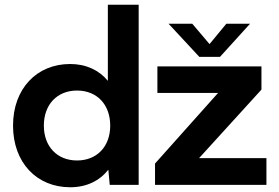

<svg xmlns="http://www.w3.org/2000/svg" viewBox="-20 -780 1176 810"><path d="M443 0H565V-760H435V-439C398 -484 343 -510 276 -510C135 -510 35 -406 35 -250C35 -94 135 10 276 10C345 10 400 -17 437 -64ZM305 -103C221 -103 165 -162 165 -250C165 -339 221 -398 305 -398C389 -398 445 -339 445 -250C445 -162 389 -103 305 -103ZM820 -113 1083 -402V-500H644V-388H900L634 -90V0H1104V-113ZM908 -540 1035 -680H935L864 -594L791 -680H691L821 -540Z"/></svg>

Font: Gully SemiBold
Style: Regular
Weight: 600
Designer: jaikishan Patel
Foundry: MagicType
Version: Version 1.000;Glyphs 3.2 (3242)